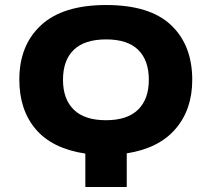

<svg xmlns="http://www.w3.org/2000/svg" viewBox="-20 -745 844 765"><path d="M746 -427Q746 -309 679.5 -231.5Q613 -154 485 -134V0H320V-133Q188 -153 122.5 -230Q57 -307 57 -428Q57 -565 144 -645Q231 -725 403 -725Q577 -725 661.5 -645Q746 -565 746 -427ZM231 -427Q231 -350 274 -308Q317 -266 402 -266Q487 -266 530 -308Q573 -350 573 -427Q573 -505 530.5 -546.5Q488 -588 403 -588Q317 -588 274 -546.5Q231 -505 231 -427Z"/></svg>

Font: Noto Sans UI ExtraBold
Style: Regular
Weight: 800
Designer: Monotype Design Team
Foundry: Monotype Imaging Inc.
Version: Version 1.001